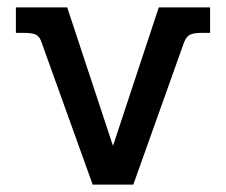

<svg xmlns="http://www.w3.org/2000/svg" viewBox="-20 -500 612 520"><path d="M93 -384Q88 -400 78.5 -405.5Q69 -411 44 -411H23V-480H162L286 -105L410 -480H549V-411H527Q503 -411 493.5 -405.5Q484 -400 478 -384L341 0H231Z"/></svg>

Font: Pridi
Style: Regular
Weight: 400
Designer: Katatrad Team
Foundry: CadsonDemak
Version: Version 1.001